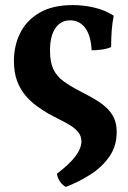

<svg xmlns="http://www.w3.org/2000/svg" viewBox="-20 -487 504 756"><path d="M239.2 249Q225.9 241.9 216.3 228.1Q206.7 214.3 204.1 197Q253.5 159.9 277.1 128.3Q300.6 96.8 300.6 69.7Q300.6 49.3 288.3 33.9Q276 18.5 256.2 6.3Q236.4 -5.9 214.3 -16.6Q192.3 -27.4 172.3 -38.4Q149.5 -51.6 125.5 -69Q101.5 -86.3 80.8 -110.3Q60.1 -134.4 47.4 -168Q34.8 -201.7 34.8 -247.5Q34.8 -306.5 59.3 -356.5Q83.9 -406.5 135.3 -436.7Q186.7 -467 266.6 -467Q310.2 -467 352.6 -456.8Q395 -446.6 427.7 -425.1Q422.2 -396.7 419.9 -367.4Q417.6 -338 417.6 -301.7Q401.8 -294.6 380.7 -291.8Q359.6 -289 340.8 -289Q337.9 -347 315.4 -377Q292.9 -406.9 256.7 -406.9Q219.2 -406.9 198 -376Q176.9 -345 176.9 -287.4Q176.9 -243 189.8 -215.1Q202.8 -187.3 229.1 -167.9Q255.4 -148.5 294.1 -128.4Q325.6 -112.4 352.2 -96.9Q378.8 -81.4 398.3 -63.6Q417.8 -45.8 428.7 -22.5Q439.5 0.7 439.5 32.6Q439.5 88.6 410.5 129.9Q381.6 171.3 335.9 200.3Q290.3 229.3 239.2 249Z"/></svg>

Font: Vollkorn
Style: Regular
Weight: 400
Designer: Friedrich Althausen
Foundry: Friedrich Althausen
Version: Version 5.001